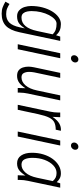

<svg xmlns="http://www.w3.org/2000/svg" viewBox="645 -1420 961 2305"><g transform="rotate(90 1125.5 -267.5)"><path d="M-7 148 21 99Q48 116 75 127.5Q102 139 143 139Q206 139 244 101Q282 63 301 -25L314 -85Q286 -42 254.5 -17Q223 8 168 8Q124 8 96.5 -18Q69 -44 57 -82.5Q45 -121 45 -160Q45 -233 62 -297.5Q79 -362 109 -411.5Q139 -461 178.5 -489.5Q218 -518 262 -518Q305 -518 337 -504.5Q369 -491 396 -460L412 -510H464L360 -20Q336 92 283 142.5Q230 193 137 193Q91 193 58.5 180Q26 167 -7 148ZM106 -166Q106 -142 111 -114Q116 -86 133 -65.5Q150 -45 184 -45Q246 -45 286 -93.5Q326 -142 345 -232L385 -419Q360 -445 330 -455.5Q300 -466 257 -466Q229 -466 202.5 -441.5Q176 -417 154 -375Q132 -333 119 -279Q106 -225 106 -166Z M636 -676Q636 -696 651 -712Q666 -728 687 -728Q704 -728 713.5 -717.5Q723 -707 723 -691Q723 -671 708 -655Q693 -639 672 -639Q655 -639 645.5 -649.5Q636 -660 636 -676ZM504 0 612 -510H672L564 0Z M773 -130Q773 -143 775.5 -162.5Q778 -182 781 -196L848 -510H908L842 -198Q839 -184 837.5 -166Q836 -148 836 -136Q836 -100 850 -72.5Q864 -45 902 -45Q956 -45 998 -93.5Q1040 -142 1059 -232L1118 -510H1178L1096 -122Q1091 -97 1088 -73.5Q1085 -50 1085 -25V0H1029L1032 -92Q1003 -46 968 -19Q933 8 884 8Q841 8 817 -11.5Q793 -31 783 -62.5Q773 -94 773 -130Z M1231 0 1313 -388Q1318 -413 1321 -436.5Q1324 -460 1324 -485V-510H1380L1376 -418Q1415 -475 1455.5 -498.5Q1496 -522 1543 -518L1530 -456Q1478 -456 1443 -439.5Q1408 -423 1385 -377Q1362 -331 1343 -244L1291 0Z M1684 -676Q1684 -696 1699 -712Q1714 -728 1735 -728Q1752 -728 1761.5 -717.5Q1771 -707 1771 -691Q1771 -671 1756 -655Q1741 -639 1720 -639Q1703 -639 1693.5 -649.5Q1684 -660 1684 -676ZM1552 0 1660 -510H1720L1612 0Z M1807 -170Q1807 -244 1826.5 -307.5Q1846 -371 1880 -418Q1914 -465 1958.5 -491.5Q2003 -518 2054 -518Q2089 -518 2114 -504.5Q2139 -491 2160 -468L2174 -510H2226L2144 -122Q2139 -97 2136 -73.5Q2133 -50 2133 -25V0H2077L2080 -92Q2052 -46 2019 -19Q1986 8 1934 8Q1873 8 1840 -40.5Q1807 -89 1807 -170ZM1868 -176Q1868 -118 1886 -81.5Q1904 -45 1950 -45Q2003 -45 2045.5 -93.5Q2088 -142 2107 -232L2147 -421Q2125 -446 2102.5 -456Q2080 -466 2049 -466Q2000 -466 1958.5 -427Q1917 -388 1892.5 -322.5Q1868 -257 1868 -176Z"/></g></svg>

Font: Radio Canada Condensed Light
Style: Italic
Weight: 300
Width: 3
Italic angle: -12°
Designer: Charles Daoud, Etienne Aubert Bonn, Alexandre Saumier Demers, Jacques Le Bailly
Foundry: Radio-Canada
Version: Version 2.104; ttfautohint (v1.8.4.7-5d5b);gftools[0.9.28.de